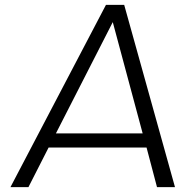

<svg xmlns="http://www.w3.org/2000/svg" viewBox="-20 -770 763 790"><path d="M626 0 583 -163H180L97 0H23L416 -750H491L700 0ZM210 -221H567L444 -679Z"/></svg>

Font: Orkney Light
Style: LightItalic
Weight: 300
Designer: Samuel Oakes and Alfredo Marco Pradil
Foundry: Alfredo Marco Pradil
Version: 1.0; ttfautohint (v1.5)